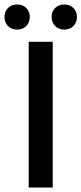

<svg xmlns="http://www.w3.org/2000/svg" viewBox="-44 -843 366 863"><path d="M-24 -767C-24 -733 0 -710 33 -710C66 -710 90 -733 90 -767C90 -800 66 -823 33 -823C0 -823 -24 -800 -24 -767ZM188 -767C188 -733 212 -710 245 -710C278 -710 302 -733 302 -767C302 -800 278 -823 245 -823C212 -823 188 -800 188 -767ZM85 -655V0H193V-655Z"/></svg>

Font: Cambridge Sans Medium
Style: Regular
Weight: 500
Version: Version 2.020;PS 002.020;hotconv 1.0.88;makeotf.lib2.5.64775